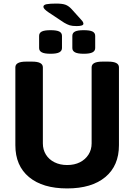

<svg xmlns="http://www.w3.org/2000/svg" viewBox="-20 -1047 752 1075"><path d="M356 8Q219 8 142.5 -55.5Q66 -119 66 -234V-670Q66 -702 126 -702H160Q220 -702 220 -670V-244Q220 -209 237 -181.5Q254 -154 285 -138.5Q316 -123 356 -123Q397 -123 427.5 -138.5Q458 -154 475.5 -181.5Q493 -209 493 -244V-670Q493 -702 553 -702H586Q646 -702 646 -670V-234Q646 -119 569.5 -55.5Q493 8 356 8ZM449 -746Q415 -746 400 -754Q385 -762 385 -778V-846Q385 -863 400 -870.5Q415 -878 449 -878Q483 -878 498 -870.5Q513 -863 513 -846V-778Q513 -762 498 -754Q483 -746 449 -746ZM263 -746Q229 -746 214 -754Q199 -762 199 -778V-846Q199 -863 214 -870.5Q229 -878 263 -878Q297 -878 312 -870.5Q327 -863 327 -846V-778Q327 -762 312 -754Q297 -746 263 -746ZM409 -901Q384 -901 370 -905.5Q356 -910 339 -920L253 -977Q237 -988 230 -995.5Q223 -1003 223 -1009Q223 -1020 241 -1023.5Q259 -1027 294 -1027Q329 -1027 346.5 -1020.5Q364 -1014 380 -997L434 -937Q442 -929 444.5 -923.5Q447 -918 447 -914Q447 -901 409 -901Z"/></svg>

Font: Asap
Style: Regular
Weight: 400
Designer: Pablo Cosgaya
Foundry: Omnibus-Type
Version: Version 3.001